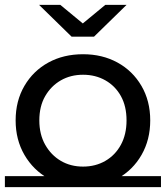

<svg xmlns="http://www.w3.org/2000/svg" viewBox="-22 -757 679 786"><path d="M318 9Q238 9 176 -26Q114 -61 78 -123Q42 -185 42 -264Q42 -344 78 -405.5Q114 -467 176 -501Q238 -535 318 -535Q397 -535 459 -501Q521 -467 557 -405.5Q593 -344 593 -264Q593 -185 557.5 -123Q522 -61 459.5 -26Q397 9 318 9ZM-2 9V-36H637V9ZM318 -75Q369 -75 409.5 -98.5Q450 -122 473 -164.5Q496 -207 496 -264Q496 -322 473 -363.5Q450 -405 409.5 -428Q369 -451 318 -451Q267 -451 227 -428Q187 -405 163 -363.5Q139 -322 139 -264Q139 -207 163 -164.5Q187 -122 227 -98.5Q267 -75 318 -75ZM271 -607 138 -737H225L357 -628H277L409 -737H496L363 -607Z"/></svg>

Font: Montserrat Underline Thin Medium
Style: Regular
Weight: 500
Version: Version 9.000